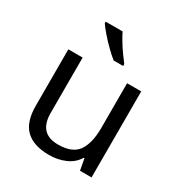

<svg xmlns="http://www.w3.org/2000/svg" viewBox="-180 -896 978 1036"><g transform="rotate(30 309.0 -378.0)"><path d="M533 -536V0H461L448 -71H444Q418 -29 372 -9.5Q326 10 274 10Q177 10 128 -36.5Q79 -83 79 -185V-536H168V-191Q168 -63 287 -63Q376 -63 410.5 -113Q445 -163 445 -257V-536ZM284 -766Q295 -744 311.5 -716.5Q328 -689 346.5 -663Q365 -637 380 -618V-606H321Q298 -624 269 -652.5Q240 -681 215.5 -709.5Q191 -738 179 -756V-766Z"/></g></svg>

Font: Noto Sans Chakma
Style: Regular
Weight: 400
Designer: Zachary Quinn Scheuren - Monotype Design Team
Foundry: Monotype Imaging Inc.
Version: Version 2.003; ttfautohint (v1.8.4.7-5d5b)